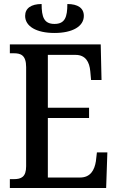

<svg xmlns="http://www.w3.org/2000/svg" viewBox="-20 -935 586 955"><path d="M251 -771C341 -771 397 -804 397 -856C397 -895 367 -915 315 -915C315 -850 303 -816 251 -816C199 -816 187 -850 187 -915C135 -915 105 -894 105 -856C105 -804 161 -771 251 -771ZM29 0H508L514 -177H462L457 -133C450 -89 430 -52 378 -52H218V-348H423V-399H218V-662H356C406 -662 425 -626 429 -581L433 -537H485L481 -714H29V-670H49C83 -670 110 -661 110 -601V-108C110 -55 86 -44 49 -44H29Z"/></svg>

Font: Noto Serif Condensed Medium
Style: Regular
Weight: 500
Width: 3
Designer: Monotype Design Team
Foundry: Monotype Imaging Inc.
Version: Version 2.015